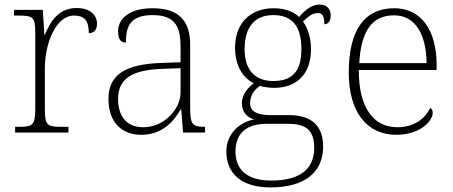

<svg xmlns="http://www.w3.org/2000/svg" viewBox="-20 -579 1981 839"><path d="M46 0H279V-25H246C189 -25 176 -30 176 -100V-280C176 -393 226 -511 303 -511C347 -511 368 -492 368 -434C393 -434 404 -452 404 -475C404 -515 371 -544 315 -544C236 -544 200 -485 176 -427H174L167 -536H41V-511H56C123 -511 134 -506 134 -439V-101C134 -30 120 -25 64 -25H46Z M598 10C693 10 742 -54 769 -100H772L780 0H876V-25H870C818 -25 811 -40 811 -111V-383C811 -485 765 -543 647 -543C536 -543 496 -490 496 -443C496 -408 507 -393 530 -393C530 -467 552 -513 647 -513C753 -513 769 -454 769 -371V-307L686 -304C527 -299 454 -252 454 -147C454 -39 517 10 598 10ZM606 -23C528 -23 496 -78 496 -145C496 -225 541 -273 688 -278L769 -281V-174C769 -104 699 -23 606 -23Z M1162 240C1316 240 1392 170 1392 62C1392 -28 1343 -76 1243 -76H1164C1111 -76 1073 -88 1073 -128C1073 -164 1092 -187 1116 -204C1126 -199 1161 -195 1177 -195C1285 -195 1339 -264 1339 -364C1339 -418 1323 -459 1304 -485C1327 -506 1343 -522 1370 -522C1390 -522 1397 -506 1397 -473C1416 -473 1425 -489 1425 -513C1425 -538 1410 -559 1376 -559C1336 -559 1305 -525 1287 -505C1264 -527 1225 -543 1177 -543C1067 -543 1007 -471 1007 -370C1007 -307 1031 -244 1089 -215C1067 -200 1037 -167 1037 -129C1037 -89 1060 -66 1090 -57C1031 -46 969 2 969 83C969 180 1036 240 1162 240ZM1174 -225C1099 -225 1049 -268 1049 -364C1049 -468 1099 -513 1174 -513C1254 -513 1297 -468 1297 -365C1297 -262 1253 -225 1174 -225ZM1165 210C1047 210 1009 151 1009 83C1009 -7 1070 -38 1145 -38H1237C1312 -38 1353 -15 1353 67C1353 157 1295 210 1165 210Z M1712 10C1817 10 1871 -51 1871 -86C1871 -97 1867 -103 1860 -107C1837 -61 1791 -23 1716 -23C1614 -23 1547 -106 1548 -273H1888V-294C1888 -452 1817 -543 1703 -543C1575 -543 1504 -451 1504 -262C1504 -88 1584 10 1712 10ZM1844 -303H1550C1557 -432 1598 -512 1702 -512C1796 -512 1843 -427 1844 -303Z"/></svg>

Font: Noto Serif Gurmukhi ExtraLight
Style: Regular
Weight: 200
Designer: Vaibhav Singh and the Monotype Design Team
Foundry: Monotype Imaging Inc.
Version: Version 2.004